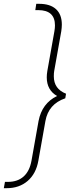

<svg xmlns="http://www.w3.org/2000/svg" viewBox="-56 -755 432 1006"><path d="M-30 198H-15Q36 198 67.5 170Q99 142 109 87L146 -121Q164 -214 243 -252Q189 -283 189 -350Q189 -365 192 -383L229 -591Q232 -608 232 -622Q232 -702 144 -702H129L134 -735H149Q207 -735 237.5 -707Q268 -679 268 -626Q268 -611 265 -591L228 -383Q226 -373 226 -355Q226 -289 290 -264L286 -240Q198 -210 182 -121L145 87Q133 155 89 193Q45 231 -21 231H-36Z"/></svg>

Font: Bai Jamjuree ExtraLight
Style: Italic
Weight: 275
Italic angle: -10°
Version: Version 1.000; ttfautohint (v1.6)